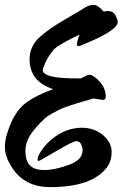

<svg xmlns="http://www.w3.org/2000/svg" viewBox="-30 -780 502 786"><path d="M284 -459H301Q328 -474 335 -474Q352 -474 377.5 -446.5Q403 -419 403 -383Q403 -371 390 -371Q386 -371 353 -377Q343 -374 315.5 -366Q288 -358 278 -355Q268 -352 245 -344Q222 -336 211.5 -330.5Q201 -325 182.5 -315Q164 -305 152 -294Q114 -257 100 -236Q74 -200 74 -161.5Q74 -123 92 -103.5Q110 -84 151.5 -84Q193 -84 250.5 -104.5Q308 -125 308 -164Q308 -177 302 -189.5Q296 -202 282.5 -202Q269 -202 200.5 -161.5Q132 -121 128 -121Q124 -121 124 -129.5Q124 -138 131 -150Q160 -199 207 -228Q254 -257 305 -257Q356 -257 391.5 -227Q427 -197 427 -158.5Q427 -120 407 -94Q346 -14 175 -14Q69 -14 18 -96Q-10 -139 -10 -179Q-10 -219 15 -276.5Q40 -334 81.5 -363Q123 -392 188 -415Q91 -446 91 -538Q91 -593 137 -632Q176 -666 239.5 -702.5Q303 -739 319 -749.5Q335 -760 353 -760Q371 -760 394 -733Q406 -735 411 -735Q434 -735 444 -715Q452 -696 452 -690Q452 -654 299 -593Q293 -591 291 -591Q285 -591 285 -599.5Q285 -608 295 -638L262 -622Q204 -592 191 -578Q167 -549 156 -524Q145 -499 145 -493Q145 -459 284 -459Z"/></svg>

Font: Zhi Mang Xing
Style: Regular
Weight: 400
Designer: ZhongQi
Foundry: ZhongQi
Version: Version 2.001